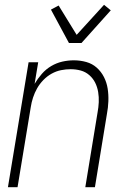

<svg xmlns="http://www.w3.org/2000/svg" viewBox="-20 -779 540 799"><path d="M13 0 99 -520H139L124 -430Q137 -452 154 -471.5Q171 -491 193 -504Q215 -517 239 -522.5Q263 -528 287 -528Q314 -528 339 -521Q364 -514 382.5 -497.5Q401 -481 412.5 -458.5Q424 -436 428 -410.5Q432 -385 431 -358Q430 -331 425 -305L375 0H335L386 -311Q390 -332 391 -353.5Q392 -375 388.5 -396Q385 -417 376 -435Q367 -453 351.5 -466.5Q336 -480 316 -485.5Q296 -491 274 -491Q254 -491 234 -487Q214 -483 195 -472.5Q176 -462 160.5 -446Q145 -430 134.5 -411.5Q124 -393 117.5 -373Q111 -353 108 -333L53 0ZM267 -600 192 -739 224 -756 299 -634 413 -759 441 -736 319 -600Z"/></svg>

Font: Iosevka Extralight Oblique
Style: Regular
Weight: 200
Italic angle: -9°
Monospace: yes
Designer: Belleve Invis
Foundry: Belleve Invis
Version: Version 32.5.0; ttfautohint (v1.8.4)